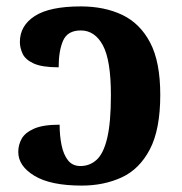

<svg xmlns="http://www.w3.org/2000/svg" viewBox="-20 -569 567 599"><path d="M235 10Q138 10 87.5 -20.5Q37 -51 37 -95Q37 -117 47.5 -136Q58 -155 86 -167.5Q114 -180 166 -180Q166 -146 172 -116.5Q178 -87 192 -69Q206 -51 231 -51Q260 -51 281.5 -70.5Q303 -90 314.5 -138.5Q326 -187 326 -272Q326 -381 301 -427.5Q276 -474 232 -474Q191 -474 177 -442.5Q163 -411 163 -359Q111 -359 85 -371Q59 -383 50.5 -401.5Q42 -420 42 -438Q42 -489 88.5 -519Q135 -549 232 -549Q306 -549 361.5 -522.5Q417 -496 448.5 -436Q480 -376 480 -273Q480 -165 447.5 -103Q415 -41 359.5 -15.5Q304 10 235 10Z"/></svg>

Font: Noto Serif
Style: Bold
Weight: 700
Designer: Monotype Design Team
Foundry: Monotype Imaging Inc.
Version: Version 2.014